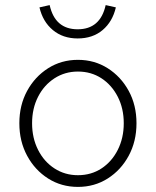

<svg xmlns="http://www.w3.org/2000/svg" viewBox="-20 -724 612 754"><path d="M286 10Q221 10 169 -23Q117 -56 86.5 -112.5Q56 -169 56 -240Q56 -311 86.5 -367Q117 -423 169 -456Q221 -489 286 -489Q351 -489 403 -456Q455 -423 485.5 -367Q516 -311 516 -240Q516 -169 485.5 -112.5Q455 -56 403 -23Q351 10 286 10ZM286 -36Q338 -36 378.5 -62.5Q419 -89 442.5 -135.5Q466 -182 466 -240Q466 -298 442.5 -344Q419 -390 378.5 -416.5Q338 -443 286 -443Q235 -443 194 -416.5Q153 -390 129.5 -344Q106 -298 106 -240Q106 -182 129.5 -135.5Q153 -89 194 -62.5Q235 -36 286 -36ZM285 -573Q227 -573 187.5 -606Q148 -639 135 -695L175 -704Q196 -609 285 -609Q374 -609 395 -704L435 -695Q422 -639 383 -606Q344 -573 285 -573Z"/></svg>

Font: Red Hat Text Light
Style: Regular
Weight: 300
Designer: Pentagram, MCKL
Foundry: Pentagram, MCKL
Version: Version 1.023; ttfautohint (v1.8.3)